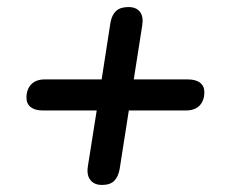

<svg xmlns="http://www.w3.org/2000/svg" viewBox="-20 -556 640 544"><path d="M269 -32Q247 -32 236 -46Q225 -60 229 -85L254 -243H101Q79 -243 67 -252.5Q55 -262 55 -279Q55 -303 68.5 -317Q82 -331 107 -331H268L293 -492Q297 -514 309 -525Q321 -536 344 -536Q366 -536 376.5 -522.5Q387 -509 383 -484L359 -331H512Q535 -331 547 -321.5Q559 -312 559 -295Q559 -271 545.5 -257Q532 -243 507 -243H345L319 -77Q315 -55 303.5 -43.5Q292 -32 269 -32Z"/></svg>

Font: Nunito ExtraLight
Style: Bold Italic
Weight: 700
Italic angle: -9°
Version: Version 3.602